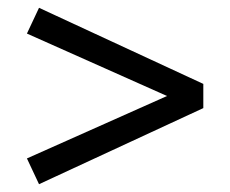

<svg xmlns="http://www.w3.org/2000/svg" viewBox="-20 -476 590 492"><path d="M501 -261V-199L80 -4L49 -70L408 -230L49 -390L80 -456Z"/></svg>

Font: Ysabeau Infant Semibold
Style: Regular
Weight: 600
Designer: Christian Thalmann (Catharsis Fonts)
Version: Version 0.003